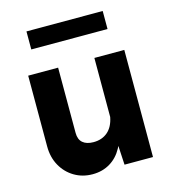

<svg xmlns="http://www.w3.org/2000/svg" viewBox="-111 -835 823 929"><g transform="rotate(-15 300.0 -371.0)"><path d="M391.6 -536.6V-129.4L398.9 0H541.5V-536.6ZM60.1 -182.1Q60.1 -127.9 83.5 -85.7Q106.9 -43.5 147.5 -19.3Q188 4.9 238.8 4.9Q288.1 4.9 326.2 -18.1Q364.3 -41 387.2 -82.8Q410.2 -124.5 413.1 -181.2L391.6 -240.7Q382.3 -192.9 354 -168.5Q325.7 -144 282.7 -144Q248 -144 229 -160.4Q210 -176.8 210 -210V-536.6H60.1ZM489.3 -745.6H107.4V-655.3H489.3Z"/></g></svg>

Font: Estedad-FD-VF Thin
Style: Regular
Weight: 100
Designer: Amin Abedi
Version: Version 5.0